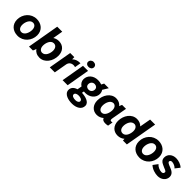

<svg xmlns="http://www.w3.org/2000/svg" viewBox="326 -2294 4062 4062"><g transform="rotate(45 2357.0 -263.0)"><path d="M283 11C451 11 571 -131 571 -292C571 -445 457 -530 321 -530C152 -530 32 -388 32 -227C32 -76 141 11 283 11ZM284 -101C224 -101 188 -150 188 -225C188 -305 231 -419 319 -419C380 -419 415 -370 415 -296C415 -213 371 -101 284 -101Z M615 0H732C740 -14 753 -46 762 -74C798 -21 858 11 936 11C1092 11 1194 -143 1194 -303C1194 -439 1111 -531 983 -531C931 -531 887 -516 851 -492L890 -720H740ZM903 -103C861 -103 809 -136 809 -225C809 -305 848 -422 939 -422C1001 -422 1038 -374 1038 -298C1038 -218 996 -103 903 -103Z M1237 0H1387L1437 -284C1448 -351 1497 -393 1573 -389C1588 -388 1601 -384 1611 -380L1635 -520H1618C1553 -520 1497 -499 1452 -455C1453 -475 1452 -496 1451 -520H1328Z M1621 0H1772L1862 -520H1711ZM1810 -585C1859 -585 1899 -616 1899 -666C1899 -707 1866 -738 1813 -738C1765 -738 1726 -703 1726 -654C1726 -613 1759 -585 1810 -585Z M2152 -147C2285 -147 2386 -239 2386 -353C2386 -390 2375 -422 2356 -447L2432 -571H2293C2285 -557 2273 -535 2263 -513C2228 -526 2190 -532 2151 -532C2010 -532 1918 -440 1918 -327C1918 -265 1951 -219 1998 -189L1980 -87C1907 -66 1852 -20 1853 58C1855 178 2006 215 2118 212C2243 209 2347 151 2345 41C2344 -63 2200 -97 2099 -101L2108 -150C2123 -148 2137 -147 2152 -147ZM2113 108C2048 109 1997 89 1997 47C1997 11 2034 -10 2087 -11C2128 -12 2201 0 2201 50C2201 87 2160 107 2113 108ZM2150 -246C2101 -246 2064 -275 2064 -325C2064 -385 2107 -423 2158 -423C2208 -423 2245 -393 2245 -344C2245 -287 2205 -246 2150 -246Z M2902 9C2930 9 2958 6 2981 0L3000 -114C2990 -111 2980 -110 2969 -110C2935 -110 2928 -128 2938 -183L2998 -520H2880C2871 -503 2862 -480 2856 -458C2820 -504 2766 -532 2695 -532C2542 -532 2442 -378 2442 -217C2442 -82 2526 10 2648 10C2709 10 2760 -12 2800 -48C2814 -11 2846 9 2902 9ZM2727 -418C2765 -418 2816 -385 2816 -297C2816 -216 2778 -98 2691 -98C2633 -98 2598 -146 2598 -222C2598 -303 2638 -418 2727 -418Z M3426 0H3543L3669 -720H3519L3474 -469C3437 -510 3384 -534 3316 -534C3160 -534 3058 -380 3058 -220C3058 -84 3141 8 3269 8C3332 8 3384 -14 3424 -49C3424 -29 3425 -10 3426 0ZM3349 -420C3391 -420 3443 -387 3443 -298C3443 -218 3404 -101 3313 -101C3251 -101 3214 -149 3214 -225C3214 -305 3256 -420 3349 -420Z M3928 11C4096 11 4216 -131 4216 -292C4216 -445 4102 -530 3966 -530C3797 -530 3677 -388 3677 -227C3677 -76 3786 11 3928 11ZM3929 -101C3869 -101 3833 -150 3833 -225C3833 -305 3876 -419 3964 -419C4025 -419 4060 -370 4060 -296C4060 -213 4016 -101 3929 -101Z M4475 14C4586 14 4671 -58 4671 -155C4671 -247 4595 -281 4528 -307C4472 -329 4429 -347 4429 -374C4429 -402 4449 -418 4483 -417C4531 -414 4587 -389 4615 -354L4695 -455C4647 -504 4561 -533 4488 -533C4378 -533 4296 -465 4296 -364C4296 -299 4334 -262 4387 -239C4480 -191 4530 -191 4530 -153C4530 -122 4509 -103 4476 -103C4417 -103 4345 -136 4311 -179L4234 -76C4300 -13 4401 14 4475 14Z"/></g></svg>

Font: Fixel Text 20240404
Style: Bold Italic
Weight: 700
Width: 4
Italic angle: -10°
Designer: AlfaBravo + MacPaw
Foundry: Kyrylo Tkachov, Marchela Mozhyna, Serhii Makarenko, Maria Weinstein, Zakhar Kryvoshyya
Version: Version 1.211;Glyphs 3.2 (3225)